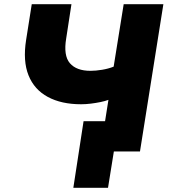

<svg xmlns="http://www.w3.org/2000/svg" viewBox="-20 -725 836 919"><path d="M497 174H331L380 -145H605L582 0H525ZM460 0 499 -247Q483 -241 461 -236.5Q439 -232 415 -229Q391 -226 368 -226Q274 -226 209 -261Q144 -296 116.5 -364.5Q89 -433 105 -534L132 -705H322L297 -542Q283 -459 314.5 -422.5Q346 -386 413 -386Q438 -386 468.5 -391Q499 -396 524 -406L572 -705H762L650 0Z"/></svg>

Font: Nunito Sans 8pt Black
Style: Italic
Weight: 900
Italic angle: -9°
Version: Version 3.101;gftools[0.9.27]